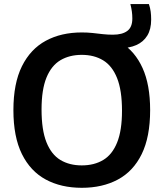

<svg xmlns="http://www.w3.org/2000/svg" viewBox="-20 -908 800 938"><path d="M379.5 9.5Q278.5 9.5 203.5 -31Q128.5 -71.5 87 -155.5Q45.5 -239.5 45.5 -370Q45.5 -500.5 87.2 -584.5Q129 -668.5 204 -709Q279 -749.5 379.5 -749.5Q407.5 -749.5 432.5 -746.8Q457.5 -744 481.8 -741.2Q506 -738.5 531.5 -738.5Q577 -738.5 601.8 -756.8Q626.5 -775 626.5 -817.5Q626.5 -835 624.2 -851.8Q622 -868.5 617 -888H707.5Q714 -868.5 716.2 -850.8Q718.5 -833 718.5 -812Q718.5 -765 699.5 -734Q680.5 -703 645.8 -687.8Q611 -672.5 564 -672.5L572.5 -698.5Q639.5 -657 676.5 -575.5Q713.5 -494 713.5 -370Q713.5 -239 672.2 -155Q631 -71 555.8 -30.8Q480.5 9.5 379.5 9.5ZM379.5 -100Q440.5 -100 484.5 -126.5Q528.5 -153 552.2 -211.8Q576 -270.5 576 -367Q576 -466.5 552 -526.5Q528 -586.5 484 -613.2Q440 -640 379.5 -640Q319.5 -640 275.2 -613.8Q231 -587.5 207 -528.8Q183 -470 183 -373Q183 -273 207 -213Q231 -153 275 -126.5Q319 -100 379.5 -100Z"/></svg>

Font: Encode Sans SC Condensed Thin SemiBold
Style: Regular
Weight: 600
Version: Version 3.002